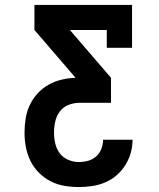

<svg xmlns="http://www.w3.org/2000/svg" viewBox="-20 -755 640 775"><path d="M298 0Q269 0 239.5 -5Q210 -10 184 -23.5Q158 -37 137 -58Q116 -79 103 -105.5Q90 -132 84.5 -161Q79 -190 79 -219Q79 -248 83.5 -276.5Q88 -305 100 -330.5Q112 -356 131.5 -377.5Q151 -399 176 -413Q201 -427 229 -433.5Q257 -440 285 -441L119 -634V-735H513V-562H411V-634H262L428 -441V-340H300Q278 -340 256.5 -331.5Q235 -323 221.5 -305Q208 -287 203 -264.5Q198 -242 198 -220Q198 -198 203 -176Q208 -154 221 -136.5Q234 -119 255 -110Q276 -101 298 -101Q317 -101 335.5 -106Q354 -111 368 -123.5Q382 -136 389 -154Q396 -172 396 -191H515Q515 -163 507.5 -137Q500 -111 485.5 -88Q471 -65 450 -47Q429 -29 404 -18.5Q379 -8 352 -4Q325 0 298 0Z"/></svg>

Font: Iosevka Slab Extended
Style: Bold
Weight: 700
Width: 7
Monospace: yes
Designer: Belleve Invis
Foundry: Belleve Invis
Version: Version 11.1.0; ttfautohint (v1.8.3)